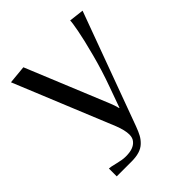

<svg xmlns="http://www.w3.org/2000/svg" viewBox="-183 -584 861 861"><g transform="rotate(-45 247.5 -154.0)"><path d="M21 -466.8 107.9 -475.1 268.1 -85Q272.9 -73.2 275.9 -64.2Q278.8 -55.2 280.3 -49.1Q281.7 -43 282.2 -42H284.2L319.8 -141.1Q346.2 -213.4 366.9 -292Q387.7 -370.6 396.2 -416.3Q404.8 -461.9 404.8 -475.1L475.1 -466.8L277.8 69.8Q268.6 94.7 259.8 110.8Q251 127 236.6 140.6Q222.2 154.3 201.4 160.6Q180.7 167 151.9 167H58.1V117.2Q67.9 117.2 98.4 125Q128.9 132.8 147.9 132.8H151.9Q200.2 132.8 220.2 107.9Q231 95.7 231 74.2Q231 47.4 214.8 5.9Z"/></g></svg>

Font: Resagokr
Style: Regular
Weight: 500
Designer: gluk
Foundry: gluk
Version: Version 0.95